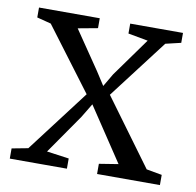

<svg xmlns="http://www.w3.org/2000/svg" viewBox="-66 -610 692 677"><g transform="rotate(10 280.0 -271.0)"><path d="M69.5 -47.5 239 -270.5 71 -494 20.5 -507V-542.5H238V-507L167.5 -494L260.5 -357.5L291.5 -309.5L318.5 -355.5L418 -494L347 -507V-542.5H536V-507L481 -494L320 -283L493.5 -46.5L549 -36.5V0H324V-36.5L392.5 -47.5L300 -186.5L265 -239L234.5 -188.5L136.5 -47.5L216 -36.5V0H11.5V-36.5Z"/></g></svg>

Font: Merriweather 48pt Light
Style: Regular
Weight: 300
Version: Version 2.100